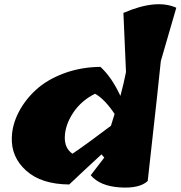

<svg xmlns="http://www.w3.org/2000/svg" viewBox="-20 -873 840 893"><path d="M566 -538 554 -813Q707 -879 800 -837L728 -589Q722 -523 667 -31Q628 5 536 -1.5Q444 -8 402 -58L465 -140L452 -155Q366 -76 302 -15Q172 -16 101.5 -79.5Q31 -143 35 -235Q37 -293 66.5 -350.5Q96 -408 147 -455Q198 -502 276.5 -531.5Q355 -561 447 -562Q499 -515 540 -427Q556 -486 566 -538ZM496 -288 513 -343Q467 -412 422 -437Q358 -405 321 -349.5Q284 -294 281.5 -239Q279 -184 317 -158Q389 -207 496 -288Z"/></svg>

Font: Tillana ExtraBold
Style: Regular
Weight: 800
Designer: Lipi Raval (Devanagari, Latin), Jonny Pinhorn (Latin)
Foundry: Indian Type Foundry
Version: Version 2.003;PS 1.0;hotconv 1.0.79;makeotf.lib2.5.61930; tt